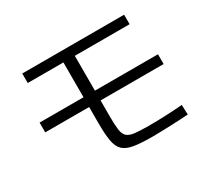

<svg xmlns="http://www.w3.org/2000/svg" viewBox="-149 -949 1298 1208"><g transform="rotate(-30 500.0 -345.0)"><path d="M639 32Q557 32 507 23.5Q457 15 431.5 -9.5Q406 -34 397.5 -82Q389 -130 389 -209V-653H130V-722H870V-653H472V-210Q472 -149 477 -114.5Q482 -80 499.5 -64Q517 -48 553.5 -43.5Q590 -39 654 -39Q719 -39 777.5 -41.5Q836 -44 900 -49L903 22Q877 24 844.5 25.5Q812 27 777 28.5Q742 30 707 31Q672 32 639 32ZM70 -329V-400H930V-329Z"/></g></svg>

Font: M PLUS 2 Thin
Style: Regular
Weight: 400
Version: Version 1.001